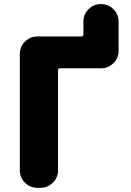

<svg xmlns="http://www.w3.org/2000/svg" viewBox="-20 -932 636 932"><path d="M555.7 -685.5Q555.7 -650.4 530.8 -625.5Q505.9 -600.6 470.7 -600.6H271.5Q261.7 -600.6 261.7 -590.8V-105.5Q261.7 -70.3 236.8 -45.4Q211.9 -20.5 176.8 -20.5H161.1Q126 -20.5 101.1 -45.4Q76.2 -70.3 76.2 -105.5V-669.9Q76.2 -705.1 101.1 -730Q126 -754.9 161.1 -754.9H375Q384.8 -754.9 384.8 -764.6V-827.1Q384.8 -862.3 409.7 -887.2Q434.6 -912.1 469.7 -912.1H470.7Q505.9 -912.1 530.8 -887.2Q555.7 -862.3 555.7 -827.1Z"/></svg>

Font: Gen Jyuu GothicX Heavy
Style: Bold
Weight: 900
Designer: [Source Han Sans]
Ryoko NISHIZUKA  (kana & ideographs); Paul D. Hunt (Latin, Greek & Cyrillic); Wenlong ZHANG  (bopomofo
Version: Version 1.002.20150607